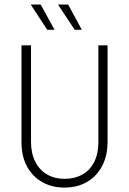

<svg xmlns="http://www.w3.org/2000/svg" viewBox="-20 -827 575 855"><path d="M266.7 8.3Q211.1 8.3 167.7 -16.3Q124.3 -41 100 -86.1Q75.7 -131.2 75.7 -193.8V-625H118.1V-196.5Q118.1 -143.8 137.2 -106.6Q156.2 -69.4 189.9 -50Q223.6 -30.6 268.1 -30.6Q312.5 -30.6 346.5 -49.7Q380.6 -68.8 399.3 -105.6Q418.1 -142.4 418.1 -193.8V-625H459V-196.5Q459 -133.3 434.7 -87.5Q410.4 -41.7 367.4 -16.7Q324.3 8.3 266.7 8.3ZM312.5 -694.4 238.2 -806.9H283.3L344.4 -694.4ZM190.3 -694.4 116.7 -806.9H161.1L222.9 -694.4Z"/></svg>

Font: Afacad Flux ExtraLight
Style: Regular
Weight: 250
Designer: Kristian Moeller
Foundry: Dicotype
Version: Version 1.100